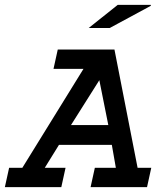

<svg xmlns="http://www.w3.org/2000/svg" viewBox="-26 -774 645 794"><path d="M212.9 -569.3H447.3L543 -80.1H599.6L582 0H348.6L366.2 -80.1H453.1L436.5 -174.8H217.8L159.2 -80.1H245.1L227.5 0H-5.9L11.7 -80.1H66.4L319.3 -489.3H195.3ZM421.9 -256.8 384.8 -442.4 267.6 -256.8ZM597.7 -750 427.7 -658.2H340.8L460.9 -753.9H597.7Z"/></svg>

Font: Thabit-Bold-Oblique
Style: Bold Oblique
Weight: 700
Designer: Regenerated by Nadim Shaikli
Foundry: MAK Alagha
Version: 0.01